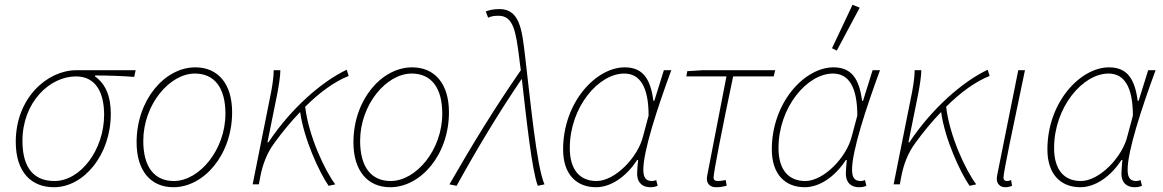

<svg xmlns="http://www.w3.org/2000/svg" viewBox="-20 -772 4872 804"><path d="M206 12C330 12 444 -122 444 -296C444 -372 420 -422 378 -452V-456C434 -456 487 -454 542 -450L548 -478H300C178 -478 46 -362 46 -178C46 -50 112 12 206 12ZM208 -14C126 -14 74 -64 74 -182C74 -344 188 -452 298 -452C383 -452 416 -382 416 -291C416 -146 318 -14 208 -14Z M706 12C834 12 952 -124 952 -302C952 -422 892 -490 798 -490C670 -490 552 -354 552 -176C552 -56 612 12 706 12ZM708 -14C627 -14 580 -72 580 -182C580 -334 690 -464 796 -464C877 -464 924 -406 924 -296C924 -144 814 -14 708 -14Z M1038 0H1064L1070 -32C1080 -86 1100 -134 1128 -172C1163 -220 1199 -264 1237 -303C1252 -192 1316 -52 1356 6L1384 0C1340 -58 1272 -203 1258 -325C1318 -385 1380 -430 1440 -454L1432 -480C1326 -430 1197 -316 1104 -176H1100L1140 -374C1148 -414 1154 -456 1154 -478H1126C1126 -442 1118 -398 1110 -360Z M1614 12C1742 12 1860 -124 1860 -302C1860 -422 1800 -490 1706 -490C1578 -490 1460 -354 1460 -176C1460 -56 1520 12 1614 12ZM1616 -14C1535 -14 1488 -72 1488 -182C1488 -334 1598 -464 1704 -464C1785 -464 1832 -406 1832 -296C1832 -144 1722 -14 1616 -14Z M2232 6 2260 0C2226 -78 2201 -354 2178 -544C2166 -642 2158 -734 2072 -734C2046 -734 2030 -730 2014 -724L2024 -698C2038 -704 2048 -706 2068 -706C2130 -706 2140 -640 2154 -532C2156 -515 2158 -497 2161 -478C2051 -319 1958 -167 1862 0L1892 6C1980 -153 2069 -301 2165 -442C2185 -269 2207 -60 2232 6Z M2476 12C2537 12 2602 -31 2648 -102H2652C2650 -80 2648 -58 2648 -46C2648 -3 2674 12 2703 12C2718 12 2723 10 2734 6L2728 -18C2724 -16 2717 -14 2709 -14C2679 -14 2674 -37 2674 -62C2674 -140 2732 -318 2791 -478H2760L2720 -350H2716C2704 -442 2672 -490 2596 -490C2476 -490 2338 -344 2338 -146C2338 -42 2394 12 2476 12ZM2478 -14C2408 -14 2366 -61 2366 -152C2366 -323 2486 -464 2594 -464C2660 -464 2696 -408 2696 -288L2673 -202C2652 -114 2556 -14 2478 -14Z M2978 12C2997 12 3004 10 3023 6L3019 -18C2998 -14 2993 -14 2985 -14C2974 -14 2968 -19 2968 -28C2968 -48 3002 -224 3050 -452H3220L3226 -478H2922L2858 -474L2854 -452H3022L2944 -50C2942 -40 2940 -30 2940 -24C2940 0 2956 12 2978 12Z M3350 12C3411 12 3476 -31 3522 -102H3526C3524 -80 3522 -58 3522 -46C3522 -3 3548 12 3577 12C3592 12 3597 10 3608 6L3602 -18C3598 -16 3591 -14 3583 -14C3553 -14 3548 -37 3548 -62C3548 -140 3606 -318 3665 -478H3634L3594 -350H3590C3578 -442 3546 -490 3470 -490C3350 -490 3212 -344 3212 -146C3212 -42 3268 12 3350 12ZM3352 -14C3282 -14 3240 -61 3240 -152C3240 -323 3360 -464 3468 -464C3534 -464 3570 -408 3570 -288L3547 -202C3526 -114 3430 -14 3352 -14ZM3484 -560 3580 -740 3550 -752 3464 -570Z M3722 0H3748L3754 -32C3764 -86 3784 -134 3812 -172C3847 -220 3883 -264 3921 -303C3936 -192 4000 -52 4040 6L4068 0C4024 -58 3956 -203 3942 -325C4002 -385 4064 -430 4124 -454L4116 -480C4010 -430 3881 -316 3788 -176H3784L3824 -374C3832 -414 3838 -456 3838 -478H3810C3810 -442 3802 -398 3794 -360Z M4190 12C4200 12 4208 10 4218 6L4214 -18C4204 -14 4201 -14 4197 -14C4187 -14 4182 -19 4182 -28C4182 -50 4222 -240 4272 -478H4244L4158 -50C4156 -40 4154 -30 4154 -24C4154 0 4170 12 4190 12Z M4504 12C4565 12 4630 -31 4676 -102H4680C4678 -80 4676 -58 4676 -46C4676 -3 4702 12 4731 12C4746 12 4751 10 4762 6L4756 -18C4752 -16 4745 -14 4737 -14C4707 -14 4702 -37 4702 -62C4702 -140 4760 -318 4819 -478H4788L4748 -350H4744C4732 -442 4700 -490 4624 -490C4504 -490 4366 -344 4366 -146C4366 -42 4422 12 4504 12ZM4506 -14C4436 -14 4394 -61 4394 -152C4394 -323 4514 -464 4622 -464C4688 -464 4724 -408 4724 -288L4701 -202C4680 -114 4584 -14 4506 -14Z"/></svg>

Font: Source Sans Pro ExtraLight
Style: Italic
Weight: 200
Italic angle: -11°
Designer: Paul D. Hunt
Foundry: Adobe Systems Incorporated
Version: Version 3.006;hotconv 1.0.111;makeotfexe 2.5.65597